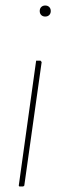

<svg xmlns="http://www.w3.org/2000/svg" viewBox="-20 -479 289 696"><path d="M124 -439Q124 -448 129.5 -453.5Q135 -459 144 -459Q153 -459 158.5 -453.5Q164 -448 164 -439Q164 -430 158.5 -424.5Q153 -419 144 -419Q135 -419 129.5 -424.5Q124 -430 124 -439ZM48 194 111 -259H127L131 -254L68 194L64 197H50Z"/></svg>

Font: Luna Sans Thin
Style: Italic
Weight: 250
Italic angle: -7°
Designer: Juan Pablo del Peral
Foundry: Huerta Tipografica
Version: Version 2.001; ttfautohint (v1.5)